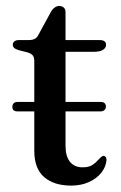

<svg xmlns="http://www.w3.org/2000/svg" viewBox="-20 -600 398 630"><path d="M20.5 -249.5Q20.5 -257 25 -261.2Q29.5 -265.5 37.5 -265.5H310Q327.5 -265.5 327.5 -250Q327.5 -243.5 322.8 -239Q318 -234.5 310 -234.5H37.5Q20.5 -234.5 20.5 -249.5ZM70.5 -428 43 -435Q31 -438.5 26.5 -442.8Q22 -447 22 -453Q22 -460 27.2 -464.2Q32.5 -468.5 41.5 -468.5H74Q86 -468.5 94 -472.5Q102 -476.5 107 -487.5L146 -559Q151 -569 158.8 -574.8Q166.5 -580.5 174 -580.5Q183.5 -580.5 189.2 -575.2Q195 -570 195 -560.5V-122Q195 -87.5 209.5 -69.2Q224 -51 250.5 -51Q272 -51 283.5 -58.8Q295 -66.5 302.5 -75.5Q310 -84.5 318 -88.5Q323 -89 326.2 -85.5Q329.5 -82 329.5 -75.5Q328 -53.5 313 -34Q298 -14.5 272.2 -2.8Q246.5 9 213.5 9Q157 9 124.8 -19Q92.5 -47 92.5 -105V-400Q92.5 -412.5 87.2 -418.5Q82 -424.5 70.5 -428ZM150 -430 150.5 -468.5H307.5Q317.5 -468.5 322.8 -464.5Q328 -460.5 328 -453Q328 -443 318 -436.5Q308 -430 286.5 -430Z"/></svg>

Font: Fraunces 20pt
Style: Regular
Weight: 400
Version: Version 1.000;[b76b70a41]